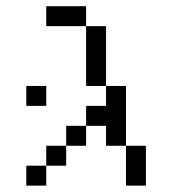

<svg xmlns="http://www.w3.org/2000/svg" viewBox="-20 -582 540 602"><path d="M250 -500H125V-562.5H250ZM62.5 -62.5H125V0H62.5ZM62.5 -312.5H125V-250H62.5ZM125 -125H187.5V-62.5H125ZM187.5 -187.5H250V-125H187.5ZM250 -250H312.5V-312.5H375V-125H312.5V-187.5H250ZM250 -500H312.5V-312.5H250ZM375 -125H437.5V0H375Z"/></svg>

Font: 寒蝉点阵体 16px
Style: Regular
Weight: 400
Designer: Designed by Warren2060
Foundry: ChillType
Version: Version 1.000